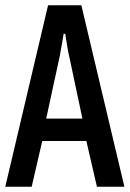

<svg xmlns="http://www.w3.org/2000/svg" viewBox="-20 -707 491 727"><path d="M0 0 162 -687H288L451 0H347L307 -173H140L100 0ZM155 -258H292L245 -480Q243 -488 240.5 -500Q238 -512 235.5 -526Q233 -540 231 -553.5Q229 -567 227 -579H221Q219 -565 215.5 -546.5Q212 -528 209 -510Q206 -492 203 -480Z"/></svg>

Font: Archivo ExtraCondensed Medium
Style: Regular
Weight: 500
Width: 2
Designer: Hector Gatti
Foundry: Omnibus-Type
Version: Version 2.001